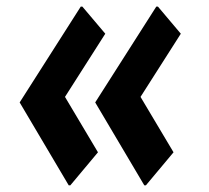

<svg xmlns="http://www.w3.org/2000/svg" viewBox="-20 -676 627 577"><path d="M449.7 -656.2H454.6L523.4 -574.7L402.3 -384.8L501.5 -218.3L418.5 -119.1H413.6L266.1 -368.2ZM222.7 -656.2H227.5L296.4 -574.7L175.3 -384.8L274.4 -218.3L191.4 -119.1H186.5L39.1 -368.2Z"/></svg>

Font: Gothica
Style: Bold
Weight: 700
Designer: Wojciech Kalinowski "wmk69" (wmk69@o2.pl)
Foundry: Wojciech Kalinowski "wmk69" (wmk69@o2.pl)
Version: Version 2.1.0; 2021-05-14